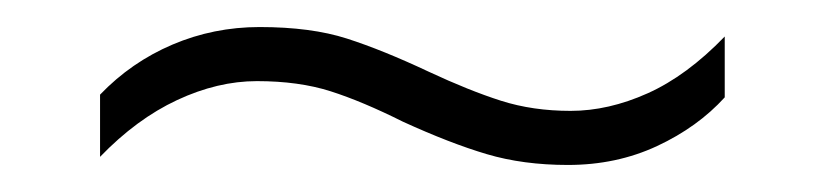

<svg xmlns="http://www.w3.org/2000/svg" viewBox="-20 -424 611 142"><path d="M278 -334Q248 -349 224.5 -356.5Q201 -364 170 -364Q141 -364 111 -350Q81 -336 54 -308V-354Q77 -378 107.5 -391Q138 -404 172 -404Q210 -404 236.5 -395.5Q263 -387 297 -371Q327 -357 350.5 -349.5Q374 -342 402 -342Q430 -342 459 -355Q488 -368 516 -397V-352Q496 -330 466 -316Q436 -302 400 -302Q367 -302 340 -310Q313 -318 278 -334Z"/></svg>

Font: Noto Sans Thaana ExtraLight
Style: Regular
Weight: 200
Designer: David Williams
Foundry: Google Inc.
Version: Version 3.001; ttfautohint (v1.8.4.7-5d5b)